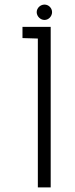

<svg xmlns="http://www.w3.org/2000/svg" viewBox="-20 -817 327 837"><path d="M201 0V-700H78V-651L145 -649V0ZM174 -730C192 -730 207 -746 207 -764C207 -782 192 -797 174 -797C156 -797 140 -782 140 -764C140 -746 156 -730 174 -730Z"/></svg>

Font: Advent Pro
Style: Regular
Weight: 400
Designer: Andreas Kalpakidis
Foundry: Andreas Kalpakidis
Version: Version 2.002 2008